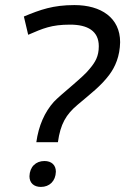

<svg xmlns="http://www.w3.org/2000/svg" viewBox="-20 -726 535 756"><path d="M200 -50C200 -76 183 -92 155 -92C121 -92 97 -69 96 -32C96 -6 113 10 141 10C175 10 199 -13 200 -50ZM273 -706C189 -706 139 -688 74 -661L91 -589C149 -614 182 -629 256 -629C325 -629 369 -604 369 -544C369 -504 355 -481 333 -455C310 -424 219 -354 192 -325C156 -285 132 -231 123 -166H208C218 -238 240 -275 285 -313C338 -358 377 -387 410 -431C434 -463 452 -505 453 -560C453 -656 378 -706 273 -706Z"/></svg>

Font: Cantarell
Style: Oblique
Weight: 400
Italic angle: -8°
Designer: Dave Crossland
Version: Version 0.024